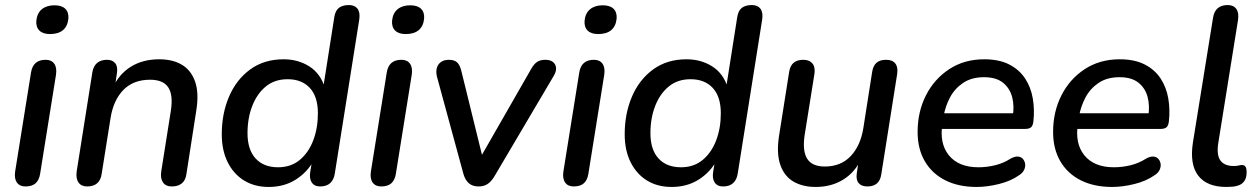

<svg xmlns="http://www.w3.org/2000/svg" viewBox="-20 -732 4996 761"><path d="M81 7Q58 7 47 -8.5Q36 -24 40 -52L103 -445Q107 -470 121.5 -482.5Q136 -495 161 -495Q184 -495 195 -479.5Q206 -464 202 -436L139 -43Q135 -18 121 -5.5Q107 7 81 7ZM178 -597Q150 -597 136 -611Q122 -625 124 -650Q127 -680 146 -695.5Q165 -711 196 -711Q225 -711 239 -697Q253 -683 251 -658Q248 -628 229.5 -612.5Q211 -597 178 -597Z M325 7Q302 7 291 -9Q280 -25 284 -53L346 -445Q350 -470 365 -482.5Q380 -495 404 -495Q426 -495 437 -481Q448 -467 443 -439L432 -365L426 -382Q451 -438 498.5 -467.5Q546 -497 611 -497Q665 -497 701.5 -475Q738 -453 753.5 -408Q769 -363 758 -294L719 -43Q716 -18 701 -5.5Q686 7 661 7Q637 7 626 -9Q615 -25 619 -52L657 -292Q667 -355 647 -385.5Q627 -416 575 -416Q508 -416 468.5 -375Q429 -334 418 -263L383 -43Q376 7 325 7Z M1045 9Q989 9 947.5 -16.5Q906 -42 882.5 -89Q859 -136 859 -200Q859 -282 888 -349.5Q917 -417 972 -457Q1027 -497 1104 -497Q1162 -497 1206.5 -468.5Q1251 -440 1268 -383L1261 -384L1305 -664Q1309 -690 1323.5 -701Q1338 -712 1363 -712Q1386 -712 1397 -697.5Q1408 -683 1404 -655L1307 -44Q1303 -19 1288.5 -6Q1274 7 1249 7Q1226 7 1215.5 -9Q1205 -25 1210 -53L1221 -119L1225 -98Q1198 -49 1152 -20Q1106 9 1045 9ZM1082 -69Q1133 -69 1168 -98Q1203 -127 1221.5 -175.5Q1240 -224 1240 -283Q1240 -349 1208 -383.5Q1176 -418 1120 -418Q1069 -418 1034 -389.5Q999 -361 980 -312.5Q961 -264 961 -204Q961 -139 993 -104Q1025 -69 1082 -69Z M1491 7Q1468 7 1457 -8.5Q1446 -24 1450 -52L1513 -445Q1517 -470 1531.5 -482.5Q1546 -495 1571 -495Q1594 -495 1605 -479.5Q1616 -464 1612 -436L1549 -43Q1545 -18 1531 -5.5Q1517 7 1491 7ZM1588 -597Q1560 -597 1546 -611Q1532 -625 1534 -650Q1537 -680 1556 -695.5Q1575 -711 1606 -711Q1635 -711 1649 -697Q1663 -683 1661 -658Q1658 -628 1639.5 -612.5Q1621 -597 1588 -597Z M1877 7Q1853 7 1838.5 -5.5Q1824 -18 1817 -42L1713 -424Q1707 -445 1711 -461Q1715 -477 1727.5 -486Q1740 -495 1759 -495Q1780 -495 1791.5 -485Q1803 -475 1809 -449L1899 -83H1870L2086 -460Q2097 -479 2109.5 -487Q2122 -495 2141 -495Q2161 -495 2172 -486Q2183 -477 2184 -462.5Q2185 -448 2174 -430L1939 -32Q1926 -11 1911.5 -2Q1897 7 1877 7Z M2254 7Q2231 7 2220 -8.5Q2209 -24 2213 -52L2276 -445Q2280 -470 2294.5 -482.5Q2309 -495 2334 -495Q2357 -495 2368 -479.5Q2379 -464 2375 -436L2312 -43Q2308 -18 2294 -5.5Q2280 7 2254 7ZM2351 -597Q2323 -597 2309 -611Q2295 -625 2297 -650Q2300 -680 2319 -695.5Q2338 -711 2369 -711Q2398 -711 2412 -697Q2426 -683 2424 -658Q2421 -628 2402.5 -612.5Q2384 -597 2351 -597Z M2642 9Q2586 9 2544.5 -16.5Q2503 -42 2479.5 -89Q2456 -136 2456 -200Q2456 -282 2485 -349.5Q2514 -417 2569 -457Q2624 -497 2701 -497Q2759 -497 2803.5 -468.5Q2848 -440 2865 -383L2858 -384L2902 -664Q2906 -690 2920.5 -701Q2935 -712 2960 -712Q2983 -712 2994 -697.5Q3005 -683 3001 -655L2904 -44Q2900 -19 2885.5 -6Q2871 7 2846 7Q2823 7 2812.5 -9Q2802 -25 2807 -53L2818 -119L2822 -98Q2795 -49 2749 -20Q2703 9 2642 9ZM2679 -69Q2730 -69 2765 -98Q2800 -127 2818.5 -175.5Q2837 -224 2837 -283Q2837 -349 2805 -383.5Q2773 -418 2717 -418Q2666 -418 2631 -389.5Q2596 -361 2577 -312.5Q2558 -264 2558 -204Q2558 -139 2590 -104Q2622 -69 2679 -69Z M3213 9Q3161 9 3124.5 -12.5Q3088 -34 3072.5 -79.5Q3057 -125 3068 -195L3108 -448Q3112 -472 3126 -483.5Q3140 -495 3164 -495Q3188 -495 3200 -480.5Q3212 -466 3208 -439L3169 -195Q3160 -133 3179.5 -102.5Q3199 -72 3249 -72Q3313 -72 3352 -113.5Q3391 -155 3402 -225L3437 -448Q3441 -472 3454.5 -483.5Q3468 -495 3492 -495Q3517 -495 3528.5 -480.5Q3540 -466 3536 -439L3473 -41Q3466 7 3418 7Q3395 7 3383.5 -6Q3372 -19 3376 -46L3388 -126L3396 -107Q3371 -51 3323.5 -21Q3276 9 3213 9Z M3851 9Q3779 9 3726.5 -17.5Q3674 -44 3645.5 -93Q3617 -142 3617 -209Q3617 -289 3650 -354Q3683 -419 3742.5 -458Q3802 -497 3881 -497Q3940 -497 3980 -476.5Q4020 -456 4043 -421Q4066 -386 4073.5 -342Q4081 -298 4076 -252Q4074 -233 4066 -227Q4058 -221 4043 -221H3697L3705 -283H4012L3994 -269Q4001 -313 3991.5 -348Q3982 -383 3955 -404.5Q3928 -426 3880 -426Q3831 -426 3797.5 -403.5Q3764 -381 3745.5 -346Q3727 -311 3720 -272L3716 -245Q3702 -165 3740.5 -117Q3779 -69 3858 -69Q3891 -69 3924 -77Q3957 -85 3985 -103Q4001 -112 4013.5 -111.5Q4026 -111 4033.5 -103Q4041 -95 4043 -83.5Q4045 -72 4039.5 -59.5Q4034 -47 4020 -38Q3986 -14 3939 -2.5Q3892 9 3851 9Z M4388 9Q4316 9 4263.5 -17.5Q4211 -44 4182.5 -93Q4154 -142 4154 -209Q4154 -289 4187 -354Q4220 -419 4279.5 -458Q4339 -497 4418 -497Q4477 -497 4517 -476.5Q4557 -456 4580 -421Q4603 -386 4610.5 -342Q4618 -298 4613 -252Q4611 -233 4603 -227Q4595 -221 4580 -221H4234L4242 -283H4549L4531 -269Q4538 -313 4528.5 -348Q4519 -383 4492 -404.5Q4465 -426 4417 -426Q4368 -426 4334.5 -403.5Q4301 -381 4282.5 -346Q4264 -311 4257 -272L4253 -245Q4239 -165 4277.5 -117Q4316 -69 4395 -69Q4428 -69 4461 -77Q4494 -85 4522 -103Q4538 -112 4550.5 -111.5Q4563 -111 4570.5 -103Q4578 -95 4580 -83.5Q4582 -72 4576.5 -59.5Q4571 -47 4557 -38Q4523 -14 4476 -2.5Q4429 9 4388 9Z M4841 9Q4764 9 4729.5 -35.5Q4695 -80 4708 -166L4788 -662Q4792 -687 4806.5 -699.5Q4821 -712 4846 -712Q4869 -712 4880 -697Q4891 -682 4887 -653L4809 -167Q4801 -118 4817 -96Q4833 -74 4870 -74Q4882 -74 4889.5 -76Q4897 -78 4903 -78Q4911 -78 4916 -72Q4921 -66 4921 -49Q4921 -26 4911 -13Q4901 0 4885 4Q4877 7 4864 8Q4851 9 4841 9Z"/></svg>

Font: Nunito ExtraLight SemiBold
Style: Italic
Weight: 600
Italic angle: -9°
Version: Version 3.602